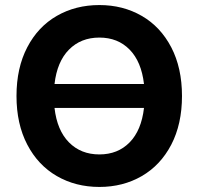

<svg xmlns="http://www.w3.org/2000/svg" viewBox="-20 -737 793 767"><path d="M377 9.8Q282.2 9.8 207 -33.7Q131.8 -77.1 88.9 -159.4Q45.9 -241.7 45.9 -353.5Q45.9 -465.8 88.9 -548.1Q131.8 -630.4 207 -673.6Q282.2 -716.8 377 -716.8Q471.2 -716.8 546.1 -673.6Q621.1 -630.4 664.1 -548.1Q707 -465.8 707 -353.5Q707 -241.2 664.1 -158.9Q621.1 -76.7 546.1 -33.4Q471.2 9.8 377 9.8ZM377 -120.1Q450.7 -120.1 497.8 -168.2Q544.9 -216.3 555.2 -305.7H197.8Q208 -216.3 255.6 -168.2Q303.2 -120.1 377 -120.1ZM555.2 -401.4Q544.9 -490.7 497.8 -538.8Q450.7 -586.9 377 -586.9Q303.2 -586.9 255.6 -538.8Q208 -490.7 197.8 -401.4Z"/></svg>

Font: Pretendard Std
Style: Bold
Weight: 700
Designer: Base glyphs from Inter by Rasmus Andersson; Hangeul glyphs from Noto Sans CJK(Source Han Sans) by Jang Soo-young and Kan
Foundry: Kil Hyung-jin
Version: Version 1.309